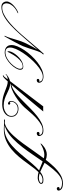

<svg xmlns="http://www.w3.org/2000/svg" viewBox="686 -1472 884 2635"><g transform="rotate(-90 1127.5 -154.0)"><path d="M793 -540Q808 -540 808 -535Q808 -534 804 -534Q803 -534 800 -534Q797 -534 793 -534Q739 -534 686.5 -500Q634 -466 582 -409Q530 -352 477.5 -280.5Q425 -209 372.5 -133Q320 -57 266.5 14.5Q213 86 158.5 143Q104 200 47.5 234Q-9 268 -68 268Q-126 268 -148 248.5Q-170 229 -170 207Q-170 198 -162 191Q-154 184 -141 184Q-134 184 -127.5 190.5Q-121 197 -121 204Q-121 211 -127 217Q-133 223 -140 223Q-148 223 -151 222Q-154 221 -154 221Q-154 221 -148 229.5Q-142 238 -122.5 247Q-103 256 -62 256Q-16 256 30.5 222.5Q77 189 124 132Q171 75 220 4.5Q269 -66 320.5 -142Q372 -218 426.5 -288.5Q481 -359 539.5 -416Q598 -473 661 -506.5Q724 -540 793 -540ZM804 -537Q812 -537 806 -532Q800 -527 785 -527Q763 -527 734 -530.5Q705 -534 682 -534Q616 -534 557 -505Q498 -476 444.5 -428.5Q391 -381 342 -324Q293 -267 246.5 -210Q200 -153 155.5 -105.5Q111 -58 67 -29Q23 0 -23 0Q-57 0 -67.5 -9Q-78 -18 -78 -31Q-78 -45 -64 -55.5Q-50 -66 -30.5 -72Q-11 -78 5 -78Q47 -78 89.5 -64.5Q132 -51 173.5 -32.5Q215 -14 252 -0.5Q289 13 319 13Q350 13 380.5 3.5Q411 -6 435 -18Q459 -30 467 -36Q473 -41 475 -38Q477 -35 473 -30Q471 -27 459 -15Q447 -3 426.5 11.5Q406 26 379.5 36.5Q353 47 323 47Q286 47 246 31Q206 15 165.5 -6.5Q125 -28 85.5 -44.5Q46 -61 9 -62Q-19 -63 -42 -53.5Q-65 -44 -65 -32Q-65 -21 -55.5 -16.5Q-46 -12 -21 -12Q18 -12 54 -41Q90 -70 127.5 -117Q165 -164 205.5 -221Q246 -278 293 -334.5Q340 -391 396.5 -438Q453 -485 521.5 -514Q590 -543 674 -543Q714 -543 742 -540Q770 -537 804 -537Z M1016 -565Q1069 -565 1113 -553.5Q1157 -542 1194 -527Q1231 -512 1265 -500.5Q1299 -489 1333 -489Q1372 -489 1390.5 -495.5Q1409 -502 1415 -509Q1421 -516 1424 -517Q1432 -520 1428 -511Q1426 -509 1409.5 -495.5Q1393 -482 1366 -469Q1339 -456 1303 -456Q1262 -456 1228 -469.5Q1194 -483 1160 -500.5Q1126 -518 1086 -531.5Q1046 -545 993 -545Q960 -545 928 -531.5Q896 -518 875 -494.5Q854 -471 854 -439Q854 -408 870 -388.5Q886 -369 907.5 -360.5Q929 -352 946 -352Q984 -352 1006.5 -367Q1029 -382 1039.5 -402Q1050 -422 1050 -437Q1050 -451 1044.5 -456.5Q1039 -462 1039 -462Q1039 -462 1037 -458.5Q1035 -455 1026 -455Q1018 -455 1013.5 -460Q1009 -465 1009 -470Q1009 -475 1012.5 -480.5Q1016 -486 1024 -486Q1036 -486 1048 -474.5Q1060 -463 1060 -438Q1060 -422 1049 -399.5Q1038 -377 1014 -359.5Q990 -342 951 -342Q926 -342 901 -351.5Q876 -361 859.5 -383Q843 -405 843 -441Q843 -474 864 -502.5Q885 -531 923.5 -548Q962 -565 1016 -565ZM1312 -452Q1312 -452 1314.5 -449Q1317 -446 1316 -442.5Q1315 -439 1302 -439Q1263 -439 1221 -415Q1179 -391 1135 -352Q1091 -313 1044.5 -266Q998 -219 950.5 -172.5Q903 -126 854 -87Q805 -48 755 -24Q705 0 655 0Q611 0 594.5 -20Q578 -40 578 -59Q578 -75 590.5 -83Q603 -91 615 -91Q626 -91 630.5 -85.5Q635 -80 635 -72Q635 -62 627 -57.5Q619 -53 610 -53Q603 -53 598.5 -55Q594 -57 594 -57Q594 -57 594 -50Q594 -43 599 -34Q604 -25 619 -18Q634 -11 665 -11Q698 -11 734 -31Q770 -51 806 -82Q842 -113 874 -148Q906 -183 932 -213.5Q958 -244 974 -262Q998 -288 1037 -320.5Q1076 -353 1123 -383Q1170 -413 1219 -432.5Q1268 -452 1312 -452ZM1408 -556Q1414 -556 1416 -554.5Q1418 -553 1413 -551Q1409 -549 1404.5 -546.5Q1400 -544 1392 -536Q1391 -535 1373 -511.5Q1355 -488 1326 -450Q1297 -412 1261 -364.5Q1225 -317 1186.5 -266.5Q1148 -216 1112 -169Q1076 -122 1047.5 -84Q1019 -46 1002 -24Q985 -2 985 -2Q985 -2 975.5 -2.5Q966 -3 953 -3Q941 -3 928.5 -2.5Q916 -2 916 -2Q916 -2 939 -30.5Q962 -59 1001 -105.5Q1040 -152 1087 -208.5Q1134 -265 1182.5 -322.5Q1231 -380 1274.5 -429.5Q1318 -479 1348.5 -511.5Q1379 -544 1390 -550Q1395 -553 1398.5 -554.5Q1402 -556 1408 -556Z M1728 -531Q1752 -531 1774.5 -522.5Q1797 -514 1812 -493Q1827 -472 1827 -434Q1827 -400 1808.5 -355Q1790 -310 1757 -261Q1724 -212 1681 -165.5Q1638 -119 1590 -81.5Q1542 -44 1492 -21.5Q1442 1 1395 1Q1357 1 1333.5 -15.5Q1310 -32 1310 -60Q1310 -76 1321.5 -83.5Q1333 -91 1341 -91Q1356 -91 1359.5 -86Q1363 -81 1363 -74Q1363 -66 1356 -60.5Q1349 -55 1341 -55Q1334 -55 1329.5 -57Q1325 -59 1325 -59Q1325 -37 1341.5 -22.5Q1358 -8 1395 -8Q1429 -8 1471 -31.5Q1513 -55 1557.5 -94Q1602 -133 1644 -181.5Q1686 -230 1719.5 -280.5Q1753 -331 1773 -377Q1793 -423 1793 -457Q1793 -490 1776 -505.5Q1759 -521 1730 -521Q1686 -521 1645 -498Q1604 -475 1571.5 -441.5Q1539 -408 1520 -375.5Q1501 -343 1501 -324Q1501 -304 1508 -294Q1515 -284 1532 -284Q1565 -284 1594.5 -303.5Q1624 -323 1648.5 -352.5Q1673 -382 1691.5 -411.5Q1710 -441 1720 -462Q1730 -483 1731 -485Q1733 -492 1737 -492Q1741 -492 1742 -486Q1745 -468 1734.5 -441.5Q1724 -415 1703 -386.5Q1682 -358 1654 -332.5Q1626 -307 1594.5 -291.5Q1563 -276 1531 -276Q1488 -276 1488 -318Q1488 -344 1509 -379.5Q1530 -415 1565 -450Q1600 -485 1642.5 -508Q1685 -531 1728 -531ZM2351 -576Q2388 -576 2406.5 -554.5Q2425 -533 2425 -504Q2425 -479 2408 -453Q2391 -427 2366.5 -405Q2342 -383 2317 -367.5Q2292 -352 2275 -347Q2262 -345 2262.5 -348Q2263 -351 2270 -354Q2305 -369 2334.5 -392.5Q2364 -416 2382 -446.5Q2400 -477 2400 -511Q2400 -528 2387.5 -546.5Q2375 -565 2338 -565Q2299 -565 2254.5 -544Q2210 -523 2163 -486.5Q2116 -450 2069 -404Q2022 -358 1978 -308Q1896 -215 1828 -133Q1760 -51 1711 1Q1709 2 1708 3Q1707 4 1705 4Q1701 4 1699.5 0.5Q1698 -3 1702 -8Q1729 -38 1770.5 -86Q1812 -134 1863 -192.5Q1914 -251 1969 -314Q2038 -393 2101.5 -451.5Q2165 -510 2226.5 -543Q2288 -576 2351 -576ZM1945 -530Q1947 -536 1951.5 -535Q1956 -534 1953 -526Q1938 -498 1923.5 -451Q1909 -404 1894 -352.5Q1879 -301 1859 -258Q1849 -237 1833.5 -206Q1818 -175 1799.5 -141.5Q1781 -108 1763.5 -77.5Q1746 -47 1732 -25.5Q1718 -4 1711 2Q1707 4 1705 4Q1701 4 1701 -0.5Q1701 -5 1702 -6Q1716 -17 1729.5 -47Q1743 -77 1756 -117.5Q1769 -158 1783 -201Q1797 -244 1812 -281Q1820 -301 1835.5 -331Q1851 -361 1869 -394.5Q1887 -428 1903.5 -457.5Q1920 -487 1931.5 -507Q1943 -527 1945 -530Z"/></g></svg>

Font: Kapakana
Style: Regular
Weight: 400
Designer: Kousuke Nagai
Version: Version 1.002